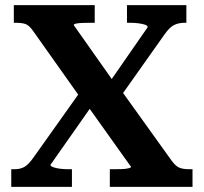

<svg xmlns="http://www.w3.org/2000/svg" viewBox="-20 -730 795 750"><path d="M34 -641V-710H350V-641H334Q319 -641 303.5 -640.5Q288 -640 278 -638Q268 -636 268 -632L433 -398L442 -393L650 -103Q666 -81 680.5 -75Q695 -69 719 -69H732V0H409V-69H425Q440 -69 455.5 -69.5Q471 -70 481.5 -72.5Q492 -75 492 -78L311 -332L302 -337L110 -608Q94 -631 80 -636Q66 -641 41 -641ZM24 0V-69H37Q60 -69 76 -78.5Q92 -88 111 -115L305 -388L358 -344L177 -86Q177 -81 187.5 -77Q198 -73 214 -71Q230 -69 245 -69H261V0ZM449 -350 401 -399 557 -624Q557 -630 546.5 -633.5Q536 -637 520.5 -639Q505 -641 489 -641H476V-710H708V-641H701Q677 -641 659.5 -632Q642 -623 623 -596Z"/></svg>

Font: Roboto Serif 20pt SemiBold
Style: Regular
Weight: 600
Version: Version 1.008